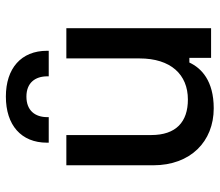

<svg xmlns="http://www.w3.org/2000/svg" viewBox="-67 -672 748 654"><g transform="rotate(-90 307.0 -345.0)"><path d="M265 9C359 9 402 -33 421 -74H437V0H538V-493H435V-244C435 -137 380 -79 295 -79C219 -79 174 -119 174 -204V-493H71V-197C71 -70 152 9 265 9ZM148 -553H235V-558C235 -599 257 -629 305 -629C352 -629 374 -599 374 -558V-553H461V-559C461 -647 401 -699 305 -699C208 -699 148 -647 148 -559Z"/></g></svg>

Font: Meta Space Medium
Style: Regular
Weight: 500
Designer: Meta Pool / Florian Karsten
Foundry: Meta Pool / Florian Karsten
Version: Version 2.000;Glyphs 3.1.1 (3137)